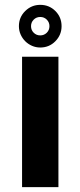

<svg xmlns="http://www.w3.org/2000/svg" viewBox="-20 -772 332 792"><path d="M71 -538H221V0H71ZM146 -576Q128 -576 112 -583Q96 -590 84 -602Q72 -614 65 -630Q58 -646 58 -664Q58 -701 84 -726.5Q110 -752 146 -752Q183 -752 208.5 -726.5Q234 -701 234 -664Q234 -628 208.5 -602Q183 -576 146 -576ZM146 -702Q130 -702 119 -691Q108 -680 108 -664Q108 -648 119 -637Q130 -626 146 -626Q162 -626 173 -637Q184 -648 184 -664Q184 -680 173 -691Q162 -702 146 -702Z"/></svg>

Font: Balans
Style: Regular
Weight: 400
Designer: Thomas Breure
Foundry: Thomas Breure
Version: Version 2.001